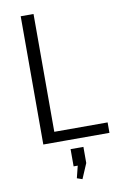

<svg xmlns="http://www.w3.org/2000/svg" viewBox="-100 -756 658 1032"><g transform="rotate(-10 229.5 -240.0)"><path d="M143 -57H450V0H89V-700H159V-12ZM299 50V138L264 220L235 210L263 98L293 144H229V50Z"/></g></svg>

Font: Pathway Extreme 28pt Light
Style: Regular
Weight: 300
Designer: Eduardo Rodriguez Tunni
Foundry: Eduardo Rodriguez Tunni
Version: Version 1.001;gftools[0.9.26]